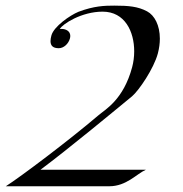

<svg xmlns="http://www.w3.org/2000/svg" viewBox="-85 -649 637 669"><path d="M119.7 -481C137.8 -481 153.8 -497.1 158.7 -515.1C159.5 -518.3 159.9 -521.2 159.9 -523.9C159.9 -541 143.9 -548.3 129.5 -548.3C127.5 -548.3 126.1 -548.3 123.5 -547.9C132.6 -565.4 199.3 -608.4 272.5 -608.4C350.5 -608.4 382.6 -538.6 382.6 -470.2C382.6 -451.2 380.1 -432.3 375.5 -415C345 -301.3 282.4 -268.1 258.4 -247.6C153.4 -158.2 -13.5 -32.7 -64.8 0H295.6C355.6 0 390.6 -43 423.3 -57.6H56.1C155.6 -131.8 320.6 -268.6 375.2 -313.5C399.2 -334 450.7 -409.7 464.9 -462.4C469.8 -480.8 472 -498.3 472 -514.4C472 -560.6 453.6 -595.6 427.6 -609.4C395.6 -626.5 363.1 -629.4 313.3 -629.4C279.6 -629.4 242.8 -628.4 188.4 -607.9C158.8 -595.7 102.4 -556.6 94.1 -525.4C92.2 -518.4 91 -511.7 91 -505.8C91 -491.1 98.2 -481 119.7 -481Z"/></svg>

Font: Pierce
Style: Oblique
Weight: 400
Italic angle: -15°
Version: Version 0.2.0